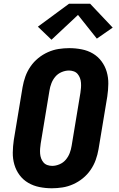

<svg xmlns="http://www.w3.org/2000/svg" viewBox="-20 -1001 640 1029"><path d="M258 8Q224 8 191.5 1.5Q159 -5 131.5 -21Q104 -37 85 -62.5Q66 -88 57 -119Q48 -150 48.5 -183.5Q49 -217 54 -251L101 -534Q106 -563 116 -591Q126 -619 143.5 -644.5Q161 -670 185 -689.5Q209 -709 237 -721.5Q265 -734 294 -738.5Q323 -743 351 -743Q385 -743 418 -736.5Q451 -730 478 -714Q505 -698 524 -672.5Q543 -647 552 -616Q561 -585 560.5 -551.5Q560 -518 555 -484L508 -201Q503 -172 493 -144Q483 -116 465.5 -90.5Q448 -65 424 -45.5Q400 -26 372 -13.5Q344 -1 315 3.5Q286 8 258 8ZM260 -112Q279 -112 299 -120.5Q319 -129 332.5 -145Q346 -161 353.5 -180.5Q361 -200 364 -220L411 -504Q413 -517 414 -530.5Q415 -544 414 -557.5Q413 -571 408.5 -583Q404 -595 396 -604.5Q388 -614 375.5 -618.5Q363 -623 350 -623Q330 -623 310 -614.5Q290 -606 276.5 -590Q263 -574 255.5 -554.5Q248 -535 245 -515L198 -231Q196 -218 195 -204.5Q194 -191 195 -177.5Q196 -164 200.5 -152Q205 -140 213 -130.5Q221 -121 233.5 -116.5Q246 -112 260 -112ZM256 -788 183 -858 350 -981H463L584 -853L499 -794L398 -921Z"/></svg>

Font: Iosevka SS04 Hv Ex Obl
Style: Regular
Weight: 900
Width: 7
Italic angle: -9°
Monospace: yes
Designer: Belleve Invis
Foundry: Belleve Invis
Version: Version 19.0.0; ttfautohint (v1.8.4)